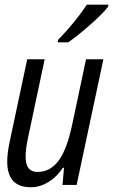

<svg xmlns="http://www.w3.org/2000/svg" viewBox="-20 -786 492 816"><path d="M440.9 -766.1 439 -756.8Q418.9 -730 365.7 -682.9Q312.5 -635.7 270 -606H224.6L227.1 -616.7Q300.3 -692.4 349.1 -766.1ZM111.3 9.8Q44.4 9.8 22.5 -37.1Q10.7 -61.5 10.7 -98.6Q10.7 -135.7 21.5 -185.5L95.7 -534.2H169.9L98.1 -195.8Q88.9 -151.9 88.9 -121.6Q88.9 -86.4 101.6 -70.8Q114.3 -55.2 139.2 -55.2Q192.9 -55.2 228.3 -102.1Q263.7 -148.9 286.1 -253.4L345.7 -534.2H419.4L305.7 0H245.6Q249.5 -46.4 252 -72.8H247.1Q221.2 -33.7 185.3 -12Q149.4 9.8 111.3 9.8Z"/></svg>

Font: Open Sans Hebrew Condensed
Style: Italic
Weight: 400
Width: 3
Italic angle: -12°
Foundry: Ascender Corporation, Yanek Iontef
Version: Version 2.001;PS 002.001;hotconv 1.0.70;makeotf.lib2.5.58329